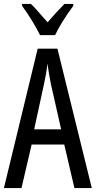

<svg xmlns="http://www.w3.org/2000/svg" viewBox="-20 -963 490 983"><path d="M309 -223H142L90 0H0L173 -714H274L450 0H361ZM240 -535Q228 -597 223 -638Q218 -590 206 -536L155 -301H293ZM355 -933Q290 -844 262 -783H185Q169 -816 144 -857Q119 -898 93 -933V-943H138Q157 -926 205 -870L224 -849Q261 -893 310 -943H355Z"/></svg>

Font: Noto Sans UI Cond
Style: Regular
Weight: 400
Width: 3
Designer: Monotype Design Team
Foundry: Monotype Imaging Inc.
Version: Version 1.001